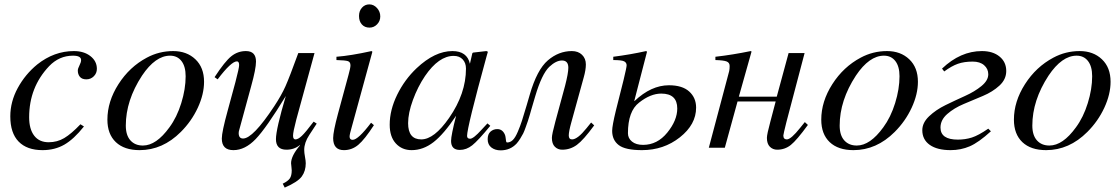

<svg xmlns="http://www.w3.org/2000/svg" viewBox="-20 -674 5106 876"><path d="M347 -107 363 -97Q317 -39 273.5 -14Q230 11 174 11Q103 11 65 -28Q27 -67 27 -143Q27 -210 61 -272.5Q95 -335 150 -380Q227 -441 317 -441Q363 -441 392.5 -418Q422 -395 422 -360Q422 -340 408 -326Q394 -312 374 -312Q354 -312 344.5 -323.5Q335 -335 335 -352Q335 -361 342.5 -375.5Q350 -390 350 -400Q350 -420 313 -420Q250 -420 204 -372Q113 -276 113 -139Q113 -85 136 -55Q159 -25 202 -25Q241 -25 273 -44Q305 -63 347 -107Z M911 -301Q911 -244 882.5 -182.5Q854 -121 805 -72Q722 11 617 11Q547 11 508.5 -25.5Q470 -62 470 -128Q470 -211 520.5 -290Q571 -369 650 -411Q706 -441 770 -441Q832 -441 871.5 -403.5Q911 -366 911 -301ZM827 -326Q827 -371 808 -395.5Q789 -420 756 -420Q689 -420 628 -329Q554 -216 554 -101Q554 -57 575 -33.5Q596 -10 632 -10Q693 -10 753 -93Q787 -139 807 -203.5Q827 -268 827 -326Z M1425 -110 1391 -58Q1368 -23 1368 10Q1368 23 1371.5 41.5Q1375 60 1375 71Q1375 106 1357 131Q1339 156 1279 182L1270 164Q1293 153 1302 140.5Q1311 128 1311 103Q1311 99 1309.5 86Q1308 73 1308 71Q1308 37 1349 -11L1348 -12Q1322 9 1287 9Q1239 9 1239 -39Q1239 -84 1284 -236Q1195 -90 1146.5 -39.5Q1098 11 1045 11Q992 11 992 -42Q992 -72 1019 -170L1054 -299Q1071 -364 1071 -377Q1071 -394 1061 -394Q1035 -394 973 -312L959 -322Q1006 -394 1035.5 -417.5Q1065 -441 1102 -441Q1148 -441 1148 -393Q1148 -360 1126 -281L1072 -83Q1069 -74 1069 -67Q1069 -42 1089 -42Q1134 -42 1231 -189Q1264 -239 1282.5 -280.5Q1301 -322 1341 -432H1415L1332 -129Q1317 -72 1317 -55Q1317 -38 1328 -38Q1340 -38 1357 -54Q1374 -70 1411 -119Z M1715 -599Q1715 -578 1700.5 -563Q1686 -548 1666 -548Q1644 -548 1631 -562.5Q1618 -577 1618 -601Q1618 -624 1631.5 -639Q1645 -654 1665 -654Q1685 -654 1700 -637.5Q1715 -621 1715 -599ZM1673 -114 1686 -103Q1644 -38 1615 -13.5Q1586 11 1549 11Q1500 11 1500 -44Q1500 -73 1522 -155L1570 -332Q1579 -364 1579 -376Q1579 -391 1567.5 -395Q1556 -399 1515 -400V-415Q1580 -420 1675 -441L1679 -438L1585 -95Q1575 -61 1575 -51Q1575 -36 1589 -36Q1614 -36 1673 -114Z M2204 -111 2217 -100Q2161 -32 2134.5 -11Q2108 10 2078 10Q2038 10 2038 -31Q2038 -56 2061 -146Q2005 -62 1958 -25.5Q1911 11 1858 11Q1814 11 1786 -19.5Q1758 -50 1758 -105Q1758 -172 1792 -241.5Q1826 -311 1881 -363Q1964 -441 2044 -441Q2111 -441 2124 -383L2135 -431L2138 -434L2199 -441L2206 -438Q2205 -434 2200 -417Q2111 -93 2111 -54Q2111 -41 2125 -41Q2140 -41 2177 -82ZM2106 -361Q2106 -387 2091 -403Q2076 -419 2050 -419Q1982 -419 1919 -327Q1886 -278 1864 -218Q1842 -158 1842 -112Q1842 -38 1902 -38Q1961 -38 2029 -136Q2106 -247 2106 -361Z M2677 -115 2691 -102Q2642 -35 2612 -13Q2582 9 2545 9Q2525 9 2511.5 -4.5Q2498 -18 2498 -45Q2498 -61 2514 -120L2558 -282Q2573 -340 2573 -365Q2573 -398 2544 -398Q2517 -398 2486 -369Q2452 -336 2422 -235L2404 -174Q2404 -173 2397.5 -151Q2391 -129 2388.5 -122Q2386 -115 2379 -95Q2372 -75 2367 -65Q2362 -55 2353.5 -41.5Q2345 -28 2337 -19Q2308 12 2264 12Q2239 12 2222 -1Q2205 -14 2205 -39Q2205 -62 2218 -73.5Q2231 -85 2249 -85Q2272 -85 2283 -61Q2286 -55 2287 -45Q2288 -35 2289 -29.5Q2290 -24 2294 -24Q2308 -24 2319.5 -35Q2331 -46 2342.5 -73Q2354 -100 2361.5 -123.5Q2369 -147 2383 -194L2397 -242Q2430 -356 2479.5 -398.5Q2529 -441 2589 -441Q2618 -441 2635.5 -424Q2653 -407 2653 -380Q2653 -355 2643 -320L2587 -117Q2575 -74 2575 -56Q2575 -38 2590 -38Q2615 -38 2656 -89Z M2874 -214 2875 -213Q2951 -285 3032 -285Q3093 -285 3124.5 -256.5Q3156 -228 3156 -183Q3156 -106 3082 -47.5Q3008 11 2909 11Q2833 11 2803 -12Q2773 -35 2773 -77Q2773 -100 2790 -170L2825 -309Q2839 -367 2839 -376Q2839 -388 2828 -394Q2817 -400 2778 -400V-415Q2856 -425 2928 -441L2932 -438ZM3070 -179Q3070 -247 2997 -247Q2948 -247 2896 -206Q2845 -167 2845 -66Q2845 -43 2863.5 -28Q2882 -13 2914 -13Q2979 -13 3024.5 -69Q3070 -125 3070 -179Z M3652 -117 3666 -104Q3615 -34 3588 -12.5Q3561 9 3526 9Q3506 9 3492.5 -4.5Q3479 -18 3479 -45Q3479 -61 3495 -120L3519 -211H3345L3287 0H3214L3307 -350Q3309 -360 3309 -373Q3309 -388 3295.5 -393.5Q3282 -399 3244 -400V-415Q3323 -424 3405 -441L3409 -439L3351 -233H3524L3578 -432H3651L3568 -117Q3554 -61 3554 -56Q3554 -38 3570 -38Q3589 -38 3631 -91Q3638 -99 3652 -117Z M4168 -301Q4168 -244 4139.5 -182.5Q4111 -121 4062 -72Q3979 11 3874 11Q3804 11 3765.5 -25.5Q3727 -62 3727 -128Q3727 -211 3777.5 -290Q3828 -369 3907 -411Q3963 -441 4027 -441Q4089 -441 4128.5 -403.5Q4168 -366 4168 -301ZM4084 -326Q4084 -371 4065 -395.5Q4046 -420 4013 -420Q3946 -420 3885 -329Q3811 -216 3811 -101Q3811 -57 3832 -33.5Q3853 -10 3889 -10Q3950 -10 4010 -93Q4044 -139 4064 -203.5Q4084 -268 4084 -326Z M4288 -348 4278 -361Q4362 -441 4460 -441Q4510 -441 4540.5 -416Q4571 -391 4571 -350Q4571 -312 4540 -283.5Q4509 -255 4465 -236.5Q4421 -218 4377 -199.5Q4333 -181 4302 -154Q4271 -127 4271 -92Q4271 -37 4350 -37Q4384 -37 4414 -46.5Q4444 -56 4489 -87L4501 -75Q4445 -24 4404.5 -6.5Q4364 11 4317 11Q4256 11 4222 -13Q4188 -37 4188 -80Q4188 -114 4219 -143.5Q4250 -173 4294 -194.5Q4338 -216 4382.5 -236Q4427 -256 4458 -281.5Q4489 -307 4489 -335Q4489 -360 4470 -376.5Q4451 -393 4418 -393Q4379 -393 4350.5 -383Q4322 -373 4288 -348Z M5047 -301Q5047 -244 5018.5 -182.5Q4990 -121 4941 -72Q4858 11 4753 11Q4683 11 4644.5 -25.5Q4606 -62 4606 -128Q4606 -211 4656.5 -290Q4707 -369 4786 -411Q4842 -441 4906 -441Q4968 -441 5007.5 -403.5Q5047 -366 5047 -301ZM4963 -326Q4963 -371 4944 -395.5Q4925 -420 4892 -420Q4825 -420 4764 -329Q4690 -216 4690 -101Q4690 -57 4711 -33.5Q4732 -10 4768 -10Q4829 -10 4889 -93Q4923 -139 4943 -203.5Q4963 -268 4963 -326Z"/></svg>

Font: STIX
Style: Italic
Weight: 400
Italic angle: -16.33°
Designer: MicroPress Inc., with final additions and corrections provided by Coen Hoffman, Elsevier (retired)
Version: Version 1.1.1